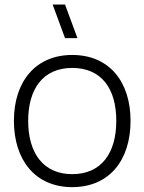

<svg xmlns="http://www.w3.org/2000/svg" viewBox="-20 -792 623 828"><path d="M260.5 -627.5H314L260.5 -772.5H207ZM291.5 15C451 15 543 -100.5 543 -271C543 -438 452.5 -555 291.5 -555C133.5 -555 40 -440.5 40 -271C40 -103 131 15 291.5 15ZM291.5 -41C167 -41 101.5 -131.5 101.5 -271C101.5 -406 163.5 -499 291.5 -499C417.5 -499 481.5 -410 481.5 -271C481.5 -133.5 418.5 -41 291.5 -41Z"/></svg>

Font: Vela Sans Light
Style: Regular
Weight: 300
Designer: Principal design: Mikhail Sharanda - project Manrope.
Design modification: Ravid Balaliev
Foundry: Mikhail Sharanda
Version: Version 1.001